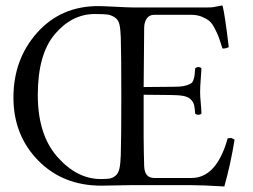

<svg xmlns="http://www.w3.org/2000/svg" viewBox="-20 -672 920 697"><path d="M346.2 -22Q367.7 -22 378.4 -23.9Q389.2 -25.9 399.4 -34.2Q409.7 -42.5 413.6 -60.3Q417.5 -78.1 418.5 -108.9Q420.4 -174.8 420.4 -320.8Q420.4 -470.7 418.5 -536.1Q417.5 -567.4 413.3 -584.2Q409.2 -601.1 396 -609.4Q382.8 -617.7 369.1 -619.4Q355.5 -621.1 324.2 -621.1Q241.2 -621.1 179.2 -548.1Q117.2 -475.1 117.2 -327.1Q117.2 -183.1 188.2 -102.5Q259.3 -22 346.2 -22ZM348.1 2Q208 2 118.4 -89.6Q28.8 -181.2 28.8 -317.9Q28.8 -457 115 -553.5Q201.2 -649.9 336.9 -649.9Q352.1 -649.9 398.9 -647.5Q445.8 -645 460.4 -645H735.4Q746.1 -645 753.9 -646Q761.7 -647 770.8 -649.2Q779.8 -651.4 784.7 -651.9Q788.6 -651.9 788.6 -648.9Q796.4 -618.2 810.5 -501Q797.4 -494.6 787.6 -496.1Q778.8 -523.9 774.4 -536.1Q770 -548.3 760 -567.9Q750 -587.4 740 -595.7Q730 -604 713.1 -611.1Q696.3 -618.2 674.3 -618.2H539.6Q522.5 -618.2 513.4 -605.7Q504.4 -593.3 503.4 -574.2L501.5 -356L597.7 -356.9Q619.6 -356.9 633.8 -357.9Q647.9 -358.9 658.2 -362.5Q668.5 -366.2 673.8 -369.6Q679.2 -373 682.4 -382.3Q685.5 -391.6 686.5 -399.7Q687.5 -407.7 688.5 -423.8Q692.9 -428.2 700 -428.5Q707 -428.7 711.4 -423.8Q710.9 -412.1 708.7 -384.5Q706.5 -356.9 706.5 -337.9Q706.5 -321.8 708.7 -299.1Q710.9 -276.4 711.4 -259.8Q707 -255.4 700 -255.4Q692.9 -255.4 688.5 -259.8Q687 -280.3 684.8 -290Q682.6 -299.8 673.8 -309.8Q665 -319.8 647 -323.5Q628.9 -327.1 597.7 -327.1L501.5 -328.1Q500.5 -152.3 503.4 -68.8Q504.9 -25.9 539.6 -25.9H675.3Q766.1 -25.9 806.6 -169.9Q817.9 -171.4 820.1 -170.9Q822.3 -170.4 831.5 -165Q817.9 -79.1 794.4 4.9Q714.4 0 666.5 0H461.4Q445.8 0 404.5 1Q363.3 2 348.1 2Z"/></svg>

Font: Linux Libertine Display
Style: Regular
Weight: 400
Designer: Philipp H. Poll
Foundry: Philipp H. Poll
Version: Version 5.0.9